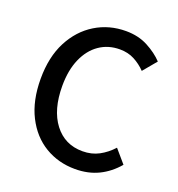

<svg xmlns="http://www.w3.org/2000/svg" viewBox="-124 -770 823 886"><g transform="rotate(20 287.0 -327.5)"><path d="M341 12Q259 12 193 -27.5Q127 -67 88.5 -143Q50 -219 50 -326Q50 -433 89.5 -509Q129 -585 196 -626Q263 -667 346 -667Q407 -667 454 -642Q501 -617 531 -585L476 -519Q451 -545 419.5 -561.5Q388 -578 348 -578Q291 -578 247.5 -548Q204 -518 179.5 -462Q155 -406 155 -329Q155 -212 206.5 -144.5Q258 -77 345 -77Q390 -77 425.5 -96Q461 -115 490 -147L545 -83Q506 -37 455.5 -12.5Q405 12 341 12Z"/></g></svg>

Font: Assistant SemiBold
Style: Regular
Weight: 600
Designer: Hebrew By Ben Nathan, Latin by Paul Hunt
Version: Version 3.000